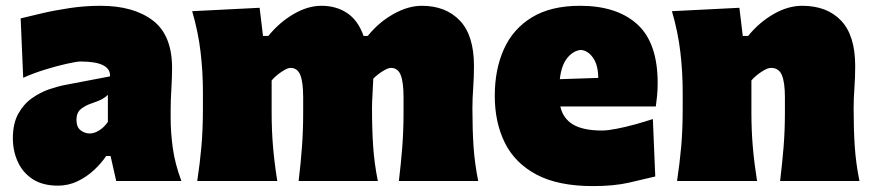

<svg xmlns="http://www.w3.org/2000/svg" viewBox="-20 -625 3019 663"><path d="M180.2 16.1Q127 16.1 92.5 -6.6Q58.1 -29.3 41.3 -66.7Q24.4 -104 24.4 -147.5Q24.4 -198.7 43.2 -232.4Q62 -266.1 90.6 -286.1Q119.1 -306.2 149.9 -316.7Q180.7 -327.1 204.1 -331.5L359.9 -361.3Q362.8 -412.6 258.3 -412.6Q245.1 -412.6 211.2 -405Q177.2 -397.5 136 -384.8Q94.7 -372.1 60.1 -356.4L51.3 -561.5Q81.1 -568.8 125 -579.1Q168.9 -589.4 221.2 -597.2Q273.4 -605 327.1 -605Q440.9 -605 507.6 -554.4Q574.2 -503.9 574.2 -390.1Q574.2 -360.4 571.8 -318.8Q569.3 -277.3 569.3 -248V-216.3Q569.3 -168 576.7 -113.8Q584 -59.6 606.4 0H381.3L361.8 -86.4H346.7Q330.1 -61.5 304.7 -37.8Q279.3 -14.2 247.6 1Q215.8 16.1 180.2 16.1ZM290 -164.1Q305.7 -164.1 323 -175Q340.3 -186 352.5 -204.1V-297.4Q344.7 -289.6 333 -283Q321.3 -276.4 293.9 -267.1Q275.9 -261.2 260 -249Q244.1 -236.8 244.1 -210.9Q244.1 -186 258.5 -175Q272.9 -164.1 290 -164.1Z M1357.4 0Q1364.7 -61 1369.1 -117.4Q1373.5 -173.8 1373.5 -236.8V-288.6Q1373.5 -340.8 1363.8 -365.7Q1354 -390.6 1329.6 -390.6Q1319.8 -390.6 1301.5 -379.2Q1283.2 -367.7 1269 -353.5Q1268.1 -326.7 1266.4 -300.3Q1264.6 -273.9 1264.6 -250.5Q1264.6 -177.2 1268.6 -119.1Q1272.5 -61 1284.7 0H1011.2Q1018.6 -61 1022.7 -117.4Q1026.9 -173.8 1026.9 -236.8V-288.6Q1026.9 -340.8 1017.1 -365.7Q1007.3 -390.6 982.9 -390.6Q972.2 -390.6 951.7 -376.7Q931.2 -362.8 918 -347.2V-236.8Q918 -173.8 922.9 -117.4Q927.7 -61 937.5 0H661.1Q670.4 -61 675.5 -119.1Q680.7 -177.2 680.7 -250.5V-308.6Q680.7 -377 672.6 -445.6Q664.6 -514.2 643.6 -586.4L876.5 -598.1L888.2 -501H906.7Q944.3 -547.4 993.4 -576.2Q1042.5 -605 1089.8 -605Q1141.6 -605 1179.2 -579.6Q1216.8 -554.2 1235.4 -501H1250Q1287.6 -547.9 1338.4 -576.4Q1389.2 -605 1436.5 -605Q1519.5 -605 1568.1 -553.7Q1616.7 -502.4 1616.7 -397.5Q1616.7 -358.9 1614 -321.3Q1611.3 -283.7 1611.3 -250.5Q1611.3 -177.2 1615.2 -119.1Q1619.1 -61 1631.3 0Z M2027.8 17.6Q1907.2 17.6 1832.5 -22.2Q1757.8 -62 1723.1 -132.3Q1688.5 -202.6 1688.5 -293.9Q1688.5 -385.3 1720 -455.3Q1751.5 -525.4 1816.9 -565.2Q1882.3 -605 1982.9 -605Q2110.4 -605 2180.7 -541Q2251 -477.1 2251 -338.4Q2251 -313.5 2249 -294.7Q2247.1 -275.9 2244.6 -257.3H1915Q1923.8 -216.3 1958.5 -195.3Q1993.2 -174.3 2059.1 -174.3Q2078.1 -174.3 2108.4 -180.2Q2138.7 -186 2172.4 -195.3Q2206.1 -204.6 2234.4 -213.9L2242.7 -15.6Q2204.6 -6.3 2152.6 5.6Q2100.6 17.6 2027.8 17.6ZM2045.9 -356Q2045.4 -400.4 2027.8 -425.5Q2010.3 -450.7 1985.4 -452.6Q1959 -449.7 1938.7 -424.6Q1918.5 -399.4 1913.1 -351.6Z M2317.9 0Q2327.1 -61 2332.3 -119.1Q2337.4 -177.2 2337.4 -250.5V-308.6Q2337.4 -377 2329.3 -445.6Q2321.3 -514.2 2300.3 -586.4L2533.2 -598.1L2544.9 -501H2563.5Q2601.1 -547.4 2650.9 -576.2Q2700.7 -605 2750 -605Q2835.9 -605 2884.5 -553.7Q2933.1 -502.4 2933.1 -397.5Q2933.1 -358.9 2930.4 -321.3Q2927.7 -283.7 2927.7 -250.5Q2927.7 -177.2 2931.6 -119.1Q2935.5 -61 2947.8 0H2673.8Q2681.2 -61 2685.8 -117.4Q2690.4 -173.8 2690.4 -236.8V-288.6Q2690.4 -340.8 2679.9 -365.7Q2669.4 -390.6 2642.1 -390.6Q2629.9 -390.6 2608.9 -376.7Q2587.9 -362.8 2574.7 -347.2V-236.8Q2574.7 -173.8 2579.6 -117.4Q2584.5 -61 2594.2 0Z"/></svg>

Font: Pinar-DS3-FD Black
Style: Regular
Weight: 900
Designer: Amin Abedi
Version: Version 3.000